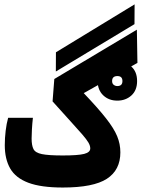

<svg xmlns="http://www.w3.org/2000/svg" viewBox="-20 -838 638 863"><path d="M262.2 4.9Q164.6 4.9 107.4 -16.6Q50.3 -38.1 25.9 -80.6Q1.5 -123 1.5 -185.5Q1.5 -217.3 5.4 -250Q9.3 -282.7 16.6 -308.6H127.9Q125 -283.2 123.5 -256.8Q122.1 -230.5 122.1 -215.3Q122.1 -184.6 130.4 -168Q138.7 -151.4 168.5 -145.3Q198.2 -139.2 262.2 -139.2Q330.6 -139.2 358.2 -146.2Q385.7 -153.3 385.7 -170.9Q385.7 -183.1 377.4 -197.3Q369.1 -211.4 350.1 -233.4Q331.1 -255.4 298.3 -291.3Q265.6 -327.1 216.3 -382.3L224.1 -482.9L595.2 -704.6L597.7 -555.2L356.4 -419.4Q420.9 -351.6 456.5 -306.2Q492.2 -260.7 506.6 -225.8Q521 -190.9 521 -153.3Q521 -73.7 460.4 -34.4Q399.9 4.9 262.2 4.9ZM231 -516.6 231.4 -603 585 -818.4 584.5 -729.5ZM507.3 -385.7Q468.8 -385.7 443.8 -409.7Q418.9 -433.6 418.9 -473.6Q418.9 -513.7 444.6 -537.6Q470.2 -561.5 507.3 -561.5Q544.9 -561.5 570.6 -538.6Q596.2 -515.6 596.2 -473.6Q596.2 -432.1 570.6 -408.9Q544.9 -385.7 507.3 -385.7ZM507.3 -451.2Q530.3 -451.2 530.3 -473.6Q530.3 -496.1 507.8 -496.1Q483.9 -496.1 483.9 -473.6Q483.9 -462.4 491 -456.8Q498 -451.2 507.3 -451.2Z"/></svg>

Font: Cascadia Mono PL
Style: Bold
Weight: 700
Monospace: yes
Designer: Aaron Bell
Foundry: Saja Typeworks
Version: Version 2404.023; ttfautohint (v1.8.4)